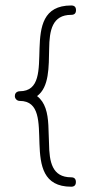

<svg xmlns="http://www.w3.org/2000/svg" viewBox="-20 -727 384 719"><path d="M264.2 -45.4C264.2 -57.1 258.3 -63 246.6 -63C174.8 -63 164.6 -121.1 163.6 -189.5C163.1 -212.4 162.1 -235.4 161.1 -258.3C158.7 -304.2 149.4 -344.2 118.7 -367.2C164.6 -400.4 162.6 -476.6 164.1 -544.9C165 -612.8 175.3 -671.4 246.6 -671.4C258.8 -671.4 264.6 -677.2 264.6 -689C264.6 -700.7 258.8 -706.5 246.6 -706.5C35.2 -706.5 206.1 -385.3 53.7 -385.3H51.3C52.7 -385.3 51.3 -384.8 49.8 -384.8H48.8C40 -382.3 35.6 -376.5 35.6 -367.2C35.6 -357.4 43.9 -349.1 53.7 -349.1C205.1 -349.1 35.6 -27.8 246.6 -27.8C258.3 -27.8 264.2 -33.7 264.2 -45.4Z"/></svg>

Font: Mikhak ExtraLight
Style: Regular
Weight: 200
Designer: Amin Abedi
Version: Version 3.2